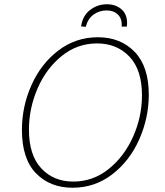

<svg xmlns="http://www.w3.org/2000/svg" viewBox="-20 -875 774 902"><path d="M83 -265Q83 -375 128 -475.5Q173 -576 254.5 -638Q336 -700 440 -700Q546 -700 612.5 -631.5Q679 -563 679 -430Q679 -322 634.5 -221Q590 -120 508 -56.5Q426 7 321 7Q215 7 149 -61Q83 -129 83 -265ZM647 -427Q647 -547 588 -609Q529 -671 436 -671Q343 -671 270 -612Q197 -553 156.5 -459.5Q116 -366 116 -266Q116 -146 174 -84Q232 -22 324 -22Q417 -22 490.5 -81Q564 -140 605.5 -233.5Q647 -327 647 -427ZM577 -767Q577 -756 576 -750H552Q554 -787 534 -806.5Q514 -826 481 -826Q446 -826 419 -806Q392 -786 383 -749L361 -751Q368 -801 403 -828Q438 -855 482 -855Q523 -855 550 -832Q577 -809 577 -767Z"/></svg>

Font: Bitter Pro ExtraLight
Style: Italic
Weight: 275
Italic angle: -9°
Designer: Sol Matas, and Bitter project Authors
Foundry: Sol Matas
Version: Version 1.010